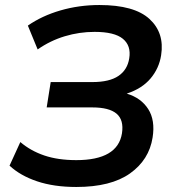

<svg xmlns="http://www.w3.org/2000/svg" viewBox="-20 -735 684 765"><path d="M284 10Q195 10 128 -12.5Q61 -35 18 -75L61 -169Q102 -134 156.5 -115.5Q211 -97 284 -97Q449 -97 466 -204Q474 -257 444.5 -282Q415 -307 348 -307H166L182 -408H348Q416 -408 452 -432.5Q488 -457 495 -503Q503 -553 469.5 -580.5Q436 -608 357 -608Q296 -608 238 -590.5Q180 -573 130 -538L91 -633Q147 -672 221 -693.5Q295 -715 376 -715Q515 -715 575.5 -659.5Q636 -604 622 -515Q614 -463 580 -422.5Q546 -382 485 -362Q542 -345 570.5 -300.5Q599 -256 588 -187Q574 -98 498 -44Q422 10 284 10Z"/></svg>

Font: Mulish
Style: Bold Italic
Weight: 700
Italic angle: -9°
Designer: Vernon Adams
Foundry: Vernon Adams
Version: Version 3.603; ttfautohint (v1.8.3)